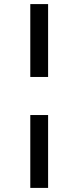

<svg xmlns="http://www.w3.org/2000/svg" viewBox="-20 -780 383 938"><path d="M128 -404V-760H215V-404ZM128 138V-218H215V138Z"/></svg>

Font: Anuphan Medium
Style: Regular
Weight: 500
Designer: Mike Abbink, Paul van der Laan, Pieter van Rosmalen, Mint Tantisuwanna
Foundry: Bold Monday; Cadson Demak
Version: Version 3.002;hotconv 1.0.109;makeotfexe 2.5.65596